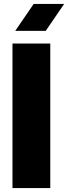

<svg xmlns="http://www.w3.org/2000/svg" viewBox="-20 -950 344 970"><path d="M43 0V-730H234V0ZM57 -794 150 -930H304L211 -794Z"/></svg>

Font: MuseoModerno Thin Black
Style: Regular
Weight: 900
Version: Version 1.002